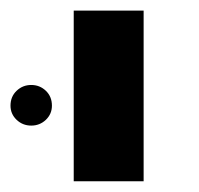

<svg xmlns="http://www.w3.org/2000/svg" viewBox="-54 -626 376 362"><path d="M85 -284.2V-606H216.8V-284.2ZM-34.2 -426.8Q-34.2 -443.8 -22.7 -454.8Q-11.2 -465.8 4.9 -465.8Q21 -465.8 32.5 -454.8Q43.9 -443.8 43.9 -426.8Q43.9 -411.1 32.5 -400.1Q21 -389.2 4.9 -389.2Q-11.2 -389.2 -22.7 -400.1Q-34.2 -411.1 -34.2 -426.8Z"/></svg>

Font: Libra Sans Modern
Style: Bold
Weight: 700
Foundry: Stefan Peev, Context Ltd
Version: Version 1.000